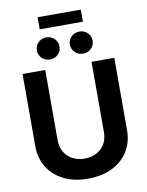

<svg xmlns="http://www.w3.org/2000/svg" viewBox="-112 -1149 949 1237"><g transform="rotate(-10 363.0 -530.5)"><path d="M362.8 10.3Q272.5 10.3 205.1 -22.9Q137.7 -56.2 100.3 -116Q63 -175.8 63 -254.9V-727.5H211.4V-267.1Q211.4 -224.6 230.2 -191.7Q249 -158.7 283.2 -139.9Q317.4 -121.1 362.8 -121.1Q408.7 -121.1 442.9 -139.9Q477.1 -158.7 495.6 -191.7Q514.2 -224.6 514.2 -267.1V-727.5H663.1V-254.9Q663.1 -175.8 625.7 -116Q588.4 -56.2 520.8 -22.9Q453.1 10.3 362.8 10.3ZM470.7 -788.6Q439.5 -788.6 417.7 -809.6Q396 -830.6 396 -860.8Q396 -891.1 417.7 -912.1Q439.5 -933.1 470.7 -933.1Q502 -933.1 523.4 -912.1Q544.9 -891.1 544.9 -860.8Q544.9 -830.6 523.4 -809.6Q502 -788.6 470.7 -788.6ZM253.9 -788.6Q223.1 -788.6 201.4 -809.6Q179.7 -830.6 179.7 -860.8Q179.7 -891.1 201.4 -912.1Q223.1 -933.1 253.9 -933.1Q285.2 -933.1 306.6 -912.1Q328.1 -891.1 328.1 -860.8Q328.1 -830.6 306.6 -809.6Q285.2 -788.6 253.9 -788.6ZM504.4 -1070.8V-991.7H221.7V-1070.8Z"/></g></svg>

Font: Inter 18pt
Style: Bold
Weight: 700
Designer: Rasmus Andersson
Foundry: rsms
Version: Version 4.001;git-66647c0bb